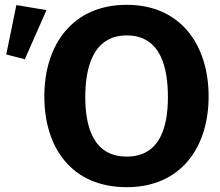

<svg xmlns="http://www.w3.org/2000/svg" viewBox="-20 -767 913 797"><path d="M506 10C731 10 846 -155 846 -367C846 -579 731 -747 506 -747C280 -747 164 -580 164 -367C164 -152 279 10 506 10ZM83 -521 173 -725 48 -746 6 -541ZM506 -117C364 -117 334 -247 334 -364C334 -480 363 -620 506 -620C650 -620 677 -481 677 -364C677 -247 648 -117 506 -117Z"/></svg>

Font: Cheyenne Sans
Style: Bold
Weight: 700
Designer: The Public Sans project authors (U.S. Web Design System), Libre Franklin designed by Pablo Impallari and Rodrigo Fuenzal
Foundry: The Cheyenne Sans Project Authors
Version: Version 2.007